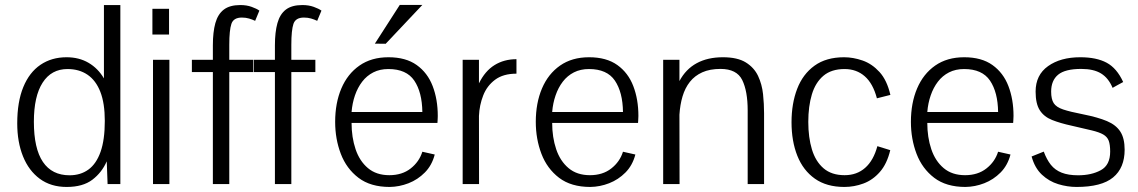

<svg xmlns="http://www.w3.org/2000/svg" viewBox="-20 -740 4577 772"><path d="M248 11.7Q184.6 11.7 140.1 -21Q95.7 -53.7 72.5 -111.3Q49.3 -168.9 49.3 -244.1Q49.3 -330.6 73.7 -389.9Q98.1 -449.2 142.8 -479.5Q187.5 -509.8 247.6 -509.8Q297.9 -509.8 335.9 -487.5Q374 -465.3 397.9 -424.8V-719.7H463.9V0H412.6L409.2 -91.3Q389.6 -46.4 351.3 -17.3Q313 11.7 248 11.7ZM259.8 -35.2Q303.7 -35.2 335.4 -58.1Q367.2 -81.1 384.3 -129.4Q401.4 -177.7 401.4 -253.9Q401.4 -324.7 383.5 -370.6Q365.7 -416.5 332 -439.5Q298.3 -462.4 251.5 -462.4Q186.5 -462.4 151.4 -407.7Q116.2 -353 116.2 -250.5Q116.2 -142.6 152.6 -88.9Q189 -35.2 259.8 -35.2Z M595.2 0V-499.5H661.1V0ZM592.8 -601.1V-704.6H659.7V-601.1Z M835.9 0V-450.2H751.5V-499.5H835.9V-558.1Q835.9 -610.8 845.9 -647Q856 -683.1 879.9 -701.4Q903.8 -719.7 946.3 -719.7Q971.7 -719.7 991.9 -712.4Q1012.2 -705.1 1022.9 -697.3L1005.9 -656.2Q994.6 -661.6 981.4 -665.5Q968.3 -669.4 952.6 -669.4Q918.9 -669.4 910.4 -644Q901.9 -618.7 901.9 -559.6V-499.5H998.5V-450.2H901.9V0ZM1085.4 0V-450.2H1001V-499.5H1085.4V-558.1Q1085.4 -610.8 1095.5 -647Q1105.5 -683.1 1129.4 -701.4Q1153.3 -719.7 1195.8 -719.7Q1221.2 -719.7 1241.5 -712.4Q1261.7 -705.1 1272.5 -697.3L1255.4 -656.2Q1244.1 -661.6 1231 -665.5Q1217.8 -669.4 1202.1 -669.4Q1168.5 -669.4 1159.9 -644Q1151.4 -618.7 1151.4 -559.6V-499.5H1248V-450.2H1151.4V0Z M1546.9 11.7Q1469.7 11.7 1421.4 -25.1Q1373 -62 1350.3 -121.6Q1327.6 -181.2 1327.6 -250Q1327.6 -325.7 1352.5 -384.3Q1377.4 -442.9 1425.3 -476.3Q1473.1 -509.8 1542 -509.8Q1611.8 -509.8 1655.5 -478.5Q1699.2 -447.3 1719.7 -393.8Q1740.2 -340.3 1740.2 -273.9Q1740.2 -272 1740 -266.6Q1739.7 -261.2 1739.5 -255.6Q1739.3 -250 1738.8 -245.6H1393.6Q1393.6 -188 1409.7 -140.1Q1425.8 -92.3 1459.5 -64Q1493.2 -35.6 1545.4 -35.6Q1596.7 -35.6 1631.1 -62.5Q1665.5 -89.4 1678.2 -129.9L1728 -118.7Q1716.8 -75.2 1688.2 -46.4Q1659.7 -17.6 1622.6 -3.2Q1585.4 11.2 1546.9 11.7ZM1393.6 -289.6H1678.2Q1677.2 -369.1 1645.8 -415.8Q1614.3 -462.4 1541.5 -462.4Q1507.3 -462.4 1481 -449Q1454.6 -435.5 1436.3 -411.6Q1418 -387.7 1407.2 -356.4Q1396.5 -325.2 1393.6 -289.6ZM1530.8 -564 1487.3 -564.5 1587.4 -720.2H1678.2Z M1840.3 0V-499.5H1905.8V-404.8Q1930.2 -454.6 1968.5 -478.3Q2006.8 -502 2056.6 -502V-443.8Q2003.4 -443.8 1970.7 -419.4Q1938 -395 1922.9 -356.2Q1907.7 -317.4 1905.8 -273.9L1906.2 0Z M2353.5 11.7Q2276.4 11.7 2228 -25.1Q2179.7 -62 2157 -121.6Q2134.3 -181.2 2134.3 -250Q2134.3 -325.7 2159.2 -384.3Q2184.1 -442.9 2231.9 -476.3Q2279.8 -509.8 2348.6 -509.8Q2418.5 -509.8 2462.2 -478.5Q2505.9 -447.3 2526.4 -393.8Q2546.9 -340.3 2546.9 -273.9Q2546.9 -272 2546.6 -266.6Q2546.4 -261.2 2546.1 -255.6Q2545.9 -250 2545.4 -245.6H2200.2Q2200.2 -188 2216.3 -140.1Q2232.4 -92.3 2266.1 -64Q2299.8 -35.6 2352.1 -35.6Q2403.3 -35.6 2437.7 -62.5Q2472.2 -89.4 2484.9 -129.9L2534.7 -118.7Q2523.4 -75.2 2494.9 -46.4Q2466.3 -17.6 2429.2 -3.2Q2392.1 11.2 2353.5 11.7ZM2200.2 -289.6H2484.9Q2483.9 -369.1 2452.4 -415.8Q2420.9 -462.4 2348.1 -462.4Q2314 -462.4 2287.6 -449Q2261.2 -435.5 2242.9 -411.6Q2224.6 -387.7 2213.9 -356.4Q2203.1 -325.2 2200.2 -289.6Z M2646.5 0V-499.5H2711.9V-414.1Q2737.3 -461.9 2781.2 -485.8Q2825.2 -509.8 2886.7 -509.8Q2945.3 -509.8 2978.8 -489Q3012.2 -468.3 3028.1 -434.6Q3043.9 -400.9 3048.1 -361.3Q3052.2 -321.8 3052.2 -284.7V0H2986.3V-295.9Q2986.3 -373.5 2964.4 -418.2Q2942.4 -462.9 2877 -462.9Q2834 -462.9 2803.7 -449.2Q2773.4 -435.5 2753.9 -410.9Q2734.4 -386.2 2724.4 -352.5Q2714.4 -318.8 2711.9 -278.8L2712.4 0Z M3375 11.7Q3303.7 11.7 3256.6 -21.5Q3209.5 -54.7 3186 -113.5Q3162.6 -172.4 3162.6 -248.5Q3162.6 -323.7 3185.3 -382.8Q3208 -441.9 3254.9 -475.8Q3301.8 -509.8 3374 -509.8Q3410.6 -509.8 3448.5 -496.6Q3486.3 -483.4 3516.4 -450.4Q3546.4 -417.5 3560.1 -358.4L3505.9 -344.7Q3490.2 -404.3 3457 -433.3Q3423.8 -462.4 3376 -462.4Q3322.8 -462.4 3290.8 -435.3Q3258.8 -408.2 3244.4 -360.4Q3230 -312.5 3230 -250Q3230 -187.5 3244.6 -139.2Q3259.3 -90.8 3291.5 -63.2Q3323.7 -35.6 3376 -35.6Q3425.3 -35.6 3458.7 -65.2Q3492.2 -94.7 3507.8 -152.3L3559.6 -136.2Q3546.4 -81.1 3517.8 -48.6Q3489.3 -16.1 3451.9 -2.2Q3414.6 11.7 3375 11.7Z M3861.8 11.7Q3784.7 11.7 3736.3 -25.1Q3688 -62 3665.3 -121.6Q3642.6 -181.2 3642.6 -250Q3642.6 -325.7 3667.5 -384.3Q3692.4 -442.9 3740.2 -476.3Q3788.1 -509.8 3856.9 -509.8Q3926.8 -509.8 3970.5 -478.5Q4014.2 -447.3 4034.7 -393.8Q4055.2 -340.3 4055.2 -273.9Q4055.2 -272 4054.9 -266.6Q4054.7 -261.2 4054.4 -255.6Q4054.2 -250 4053.7 -245.6H3708.5Q3708.5 -188 3724.6 -140.1Q3740.7 -92.3 3774.4 -64Q3808.1 -35.6 3860.4 -35.6Q3911.6 -35.6 3946 -62.5Q3980.5 -89.4 3993.2 -129.9L4043 -118.7Q4031.7 -75.2 4003.2 -46.4Q3974.6 -17.6 3937.5 -3.2Q3900.4 11.2 3861.8 11.7ZM3708.5 -289.6H3993.2Q3992.2 -369.1 3960.7 -415.8Q3929.2 -462.4 3856.4 -462.4Q3822.3 -462.4 3795.9 -449Q3769.5 -435.5 3751.2 -411.6Q3732.9 -387.7 3722.2 -356.4Q3711.4 -325.2 3708.5 -289.6Z M4308.6 11.7Q4272 11.7 4235.1 0.5Q4198.2 -10.7 4169.4 -37.6Q4140.6 -64.5 4127.9 -110.8L4176.8 -130.4Q4188.5 -98.6 4205.3 -77.4Q4222.2 -56.2 4248.8 -45.7Q4275.4 -35.2 4314.9 -35.2Q4368.7 -35.2 4406.2 -55.7Q4443.8 -76.2 4443.8 -130.4Q4443.8 -158.2 4438 -174.1Q4432.1 -189.9 4416 -199.2Q4399.9 -208.5 4369.4 -215.8Q4338.9 -223.1 4289.6 -234.4Q4242.7 -244.6 4210.2 -257.6Q4177.7 -270.5 4160.9 -296.6Q4144 -322.8 4144 -371.6Q4144 -438.5 4194.1 -474.1Q4244.1 -509.8 4323.7 -509.8Q4388.7 -509.8 4429.7 -487.8Q4470.7 -465.8 4496.1 -410.2Q4496.1 -410.2 4489.7 -406.7Q4483.4 -403.3 4474.9 -398.7Q4466.3 -394 4460 -390.4Q4453.6 -386.7 4453.6 -386.7Q4437 -426.3 4407.2 -444.6Q4377.4 -462.9 4327.6 -462.9Q4262.7 -462.9 4234.6 -439.7Q4206.5 -416.5 4206.5 -371.6Q4206.5 -341.3 4216.8 -325.2Q4227.1 -309.1 4254.9 -299.8Q4282.7 -290.5 4335 -280.3Q4394 -268.6 4430.7 -253.2Q4467.3 -237.8 4484.6 -210.9Q4502 -184.1 4502 -138.2Q4502 -64.9 4455.6 -26.6Q4409.2 11.7 4308.6 11.7Z"/></svg>

Font: Pontano Sans Light
Style: Regular
Weight: 300
Designer: Vernon Adams
Foundry: Vernon Adams
Version: Version 2.001